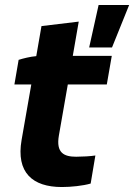

<svg xmlns="http://www.w3.org/2000/svg" viewBox="-20 -745 540 773"><path d="M229 8C266 8 314 3 345 -6L364 -119C346 -116 310 -114 287 -114C238 -114 205 -129 217 -199L253 -405H410L430 -520H273L297 -658L147 -640L126 -519C102 -517 74 -510 55 -504L38 -405H106L67 -182C44 -50 111 8 229 8ZM339 -554H431L500 -725H377Z"/></svg>

Font: Fixel Display
Style: Bold Italic
Weight: 700
Italic angle: -10°
Designer: AlfaBravo + MacPaw
Foundry: Kyrylo Tkachov, Marchela Mozhyna, Serhii Makarenko, Maria Weinstein, Zakhar Kryvoshyya
Version: Version 1.210;Glyphs 3.2 (3217)